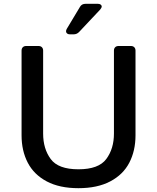

<svg xmlns="http://www.w3.org/2000/svg" viewBox="-20 -974 823 1006"><path d="M93 -265V-709Q93 -720 99.5 -726.5Q106 -733 117 -733H182Q193 -733 199.5 -726.5Q206 -720 206 -709V-274Q206 -195 245.5 -141Q285 -87 391 -87Q497 -87 537 -141Q577 -195 577 -274V-709Q577 -720 583.5 -726.5Q590 -733 601 -733H666Q677 -733 683.5 -726.5Q690 -720 690 -709V-265Q690 -184 657.5 -121.5Q625 -59 557.5 -23.5Q490 12 391 12Q292 12 225 -23.5Q158 -59 125.5 -121.5Q93 -184 93 -265ZM365 -794H347Q337 -794 331.5 -798.5Q326 -803 326 -810Q326 -816 330 -823L399 -938Q408 -954 428 -954H493Q502 -954 507.5 -950Q513 -946 513 -940Q513 -934 505 -924L395 -807Q383 -794 365 -794Z"/></svg>

Font: Shippori Gothic B2 Bold
Style: Regular
Weight: 700
Designer: FONTDASU
Foundry: FONTDASU / Google Inc. / but / Adobe
Version: Version 1.130